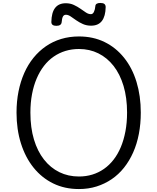

<svg xmlns="http://www.w3.org/2000/svg" viewBox="-20 -1262 1067 1301"><path d="M515 19Q418 19 340.5 -19Q263 -57 207.5 -126Q152 -195 122 -290Q92 -385 92 -499Q92 -575 105.5 -642.5Q119 -710 144.5 -767.5Q170 -825 207 -870.5Q244 -916 291 -948.5Q338 -981 394.5 -998Q451 -1015 515 -1015Q611 -1015 688 -977.5Q765 -940 820.5 -871Q876 -802 905 -707Q934 -612 934 -499Q934 -423 921 -355Q908 -287 882.5 -229.5Q857 -172 820.5 -126Q784 -80 737 -48Q690 -16 634.5 1.5Q579 19 515 19ZM515 -66Q563 -66 605.5 -79Q648 -92 684.5 -117.5Q721 -143 750 -180.5Q779 -218 799 -266Q819 -314 830 -372.5Q841 -431 841 -499Q841 -600 817 -680Q793 -760 749.5 -815.5Q706 -871 646.5 -900.5Q587 -930 515 -930Q467 -930 424 -917Q381 -904 344 -878.5Q307 -853 278 -815.5Q249 -778 228.5 -730Q208 -682 197 -624Q186 -566 186 -499Q186 -397 210 -317Q234 -237 278 -181Q322 -125 382 -95.5Q442 -66 515 -66ZM362 -1087Q328 -1087 328 -1113Q329 -1177 353.5 -1208.5Q378 -1240 426 -1240Q456 -1240 480.5 -1228.5Q505 -1217 525 -1203Q545 -1189 562 -1177.5Q579 -1166 596 -1166Q609 -1166 616.5 -1181.5Q624 -1197 626 -1220Q627 -1242 660 -1242Q679 -1242 687.5 -1235Q696 -1228 696 -1214Q695 -1152 670.5 -1120Q646 -1088 597 -1088Q567 -1088 542 -1099Q517 -1110 496.5 -1124.5Q476 -1139 459 -1150.5Q442 -1162 427 -1162Q413 -1162 406.5 -1150Q400 -1138 398 -1113Q397 -1100 388 -1093.5Q379 -1087 362 -1087Z"/></svg>

Font: Playwrite NG Modern
Style: Regular
Weight: 400
Designer: Veronika Burian, José Scaglione
Foundry: TypeTogether
Version: Version 1.002